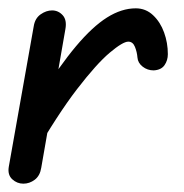

<svg xmlns="http://www.w3.org/2000/svg" viewBox="-30 -441 441 461"><path d="M339 -272Q324 -272 312.5 -281Q301 -290 300 -303Q299 -316 294 -328.5Q289 -341 278 -341Q265 -341 233.5 -314.5Q202 -288 155 -227Q108 -166 48 -62L65 -207Q113 -283 152.5 -330Q192 -377 227 -399Q262 -421 296 -421Q320 -421 337.5 -404.5Q355 -388 364 -363Q373 -338 373 -311Q373 -296 365 -284.5Q357 -273 339 -272ZM26 0Q11 0 -0.5 -10.5Q-12 -21 -9 -40L51 -378Q54 -397 67.5 -406.5Q81 -416 95 -416Q110 -416 120.5 -404.5Q131 -393 127 -371L69 -38Q66 -19 53.5 -9.5Q41 0 26 0Z"/></svg>

Font: Edu QLD Beginner Medium
Style: Regular
Weight: 500
Designer: Tina and Corey Anderson
Foundry: Google for Education
Version: Version 1.003